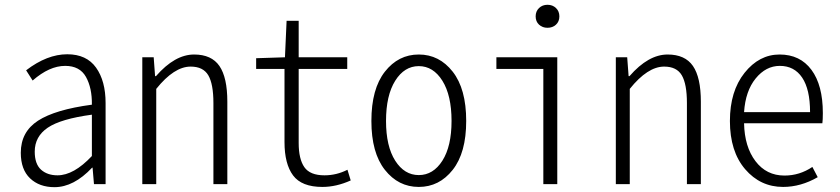

<svg xmlns="http://www.w3.org/2000/svg" viewBox="-20 -774 3530 807"><path d="M209 12.7Q145.5 12.7 106.4 -24.4Q67.4 -61.5 67.4 -131.8Q67.4 -219.7 139.6 -266.6Q211.9 -313.5 366.2 -334Q367.2 -404.3 341.3 -450.7Q315.4 -497.1 253.9 -497.1Q187.5 -497.1 117.2 -435.5L89.8 -478.5Q177.7 -545.9 262.7 -545.9Q343.8 -545.9 383.8 -489.7Q423.8 -433.6 423.8 -340.8V0H375L369.1 -69.3H367.2Q290 12.7 209 12.7ZM221.7 -37.1Q290 -37.1 366.2 -118.2V-292Q235.4 -274.4 180.7 -237.3Q126 -200.2 126 -136.7Q126 -85 152.3 -61Q178.7 -37.1 221.7 -37.1Z M578.1 0V-533.2H626L631.8 -454.1H635.7Q714.8 -544.9 795.9 -544.9Q869.1 -544.9 902.3 -496.6Q935.5 -448.2 935.5 -346.7V0H877V-340.8Q877 -420.9 855.5 -457.5Q834 -494.1 781.2 -494.1Q711.9 -494.1 636.7 -400.4V0Z M1335 11.7Q1248 11.7 1211.9 -36.6Q1175.8 -85 1175.8 -176.8V-484.4H1056.6V-529.3L1177.7 -533.2L1184.6 -686.5H1235.4V-533.2H1439.5V-484.4H1235.4V-172.9Q1235.4 -105.5 1259.3 -71.3Q1283.2 -37.1 1343.8 -37.1Q1394.5 -37.1 1440.4 -60.5L1454.1 -15.6Q1393.6 11.7 1335 11.7Z M1541 -265.6Q1541 -400.4 1597.7 -472.7Q1654.3 -544.9 1740.2 -544.9Q1826.2 -544.9 1882.8 -472.7Q1939.5 -400.4 1939.5 -265.6Q1939.5 -131.8 1882.8 -60.1Q1826.2 11.7 1740.2 11.7Q1654.3 11.7 1597.7 -60.1Q1541 -131.8 1541 -265.6ZM1877.9 -265.6Q1877.9 -373 1839.4 -434.6Q1800.8 -496.1 1740.2 -496.1Q1679.7 -496.1 1641.1 -434.6Q1602.5 -373 1602.5 -265.6Q1602.5 -159.2 1641.1 -98.6Q1679.7 -38.1 1740.2 -38.1Q1800.8 -38.1 1839.4 -98.6Q1877.9 -159.2 1877.9 -265.6Z M2263.7 0V-484.4H2066.4V-533.2H2322.3V0ZM2316.9 -670.4Q2302.7 -657.2 2281.2 -657.2Q2259.8 -657.2 2245.6 -670.4Q2231.4 -683.6 2231.4 -705.1Q2231.4 -726.6 2245.6 -740.2Q2259.8 -753.9 2281.2 -753.9Q2302.7 -753.9 2316.9 -740.2Q2331.1 -726.6 2331.1 -705.1Q2331.1 -683.6 2316.9 -670.4Z M2568.4 0V-533.2H2616.2L2622.1 -454.1H2626Q2705.1 -544.9 2786.1 -544.9Q2859.4 -544.9 2892.6 -496.6Q2925.8 -448.2 2925.8 -346.7V0H2867.2V-340.8Q2867.2 -420.9 2845.7 -457.5Q2824.2 -494.1 2771.5 -494.1Q2702.1 -494.1 2627 -400.4V0Z M3271.5 11.7Q3175.8 11.7 3111.8 -63Q3047.9 -137.7 3047.9 -265.6Q3047.9 -390.6 3109.4 -467.8Q3170.9 -544.9 3256.8 -544.9Q3342.8 -544.9 3390.6 -480.5Q3438.5 -416 3438.5 -298.8Q3438.5 -269.5 3436.5 -255.9H3107.4Q3109.4 -157.2 3155.3 -96.7Q3201.2 -36.1 3277.3 -36.1Q3340.8 -36.1 3394.5 -72.3L3417 -29.3Q3345.7 11.7 3271.5 11.7ZM3107.4 -302.7H3384.8Q3384.8 -398.4 3351.6 -447.8Q3318.4 -497.1 3257.8 -497.1Q3199.2 -497.1 3156.2 -444.3Q3113.3 -391.6 3107.4 -302.7Z"/></svg>

Font: Gen Shin Gothic Monospace Light
Style: Regular
Weight: 300
Designer: [Source Han Sans]
Ryoko NISHIZUKA  (kana & ideographs); Paul D. Hunt (Latin, Greek & Cyrillic); Wenlong ZHANG  (bopomofo
Version: Version 1.002.20150607